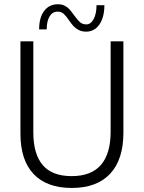

<svg xmlns="http://www.w3.org/2000/svg" viewBox="-20 -896 694 925"><path d="M78.5 -252V-697H140.5V-258.5Q140.5 -154 185.8 -100.8Q231 -47.5 325.5 -47.5Q420 -47.5 466.5 -101.8Q513 -156 513 -261V-697H574.5V-257Q574.5 -127 510.5 -58.8Q446.5 9.5 325.5 9.5Q205.5 9.5 142 -57.5Q78.5 -124.5 78.5 -252ZM312.5 -798Q298 -819.5 286.5 -829.8Q275 -840 257 -840Q233 -840 219 -817.2Q205 -794.5 205 -754.5H168.5Q168.5 -811.5 192.8 -843.5Q217 -875.5 259.5 -875.5Q278.5 -875.5 292.2 -868.2Q306 -861 315.2 -850.5Q324.5 -840 337 -822.5Q353 -800 365.2 -789.2Q377.5 -778.5 396 -778.5Q417.5 -778.5 431.2 -804.2Q445 -830 445 -871H483Q483 -832 472 -803.2Q461 -774.5 441.2 -759Q421.5 -743.5 395.5 -743.5Q374.5 -743.5 359.5 -751.2Q344.5 -759 334.5 -769.8Q324.5 -780.5 312.5 -798Z"/></svg>

Font: HK Grotesk Light
Style: Regular
Weight: 300
Designer: Alfredo Marco Pradil
Foundry: Hanken Design Co.
Version: Version 3.001